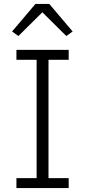

<svg xmlns="http://www.w3.org/2000/svg" viewBox="-20 -950 430 970"><path d="M159 -930 41 -791 73 -768 194 -888 315 -768 347 -791 229 -930ZM327 0V-50H225V-648H327V-698H63V-648H165V-50H63V0Z"/></svg>

Font: IBM Plex Thai Looped Light
Style: Regular
Weight: 300
Designer: Mike Abbink, Paul van der Laan, Pieter van Rosmalen, Ben Mitchell, Mark Frömberg
Foundry: Bold Monday
Version: Version 1.0